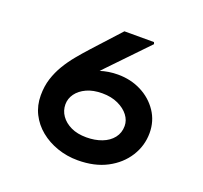

<svg xmlns="http://www.w3.org/2000/svg" viewBox="-123 -853 1053 995"><g transform="rotate(20 403.5 -355.5)"><path d="M400 0Q341 0 287.5 -18.5Q234 -37 193 -70.5Q152 -104 129 -150Q106 -196 106 -251Q106 -302 119.5 -344Q133 -386 155.5 -423.5Q178 -461 206.5 -495.5Q235 -530 265 -563L400 -711H563L567 -701L370 -496Q337 -463 307 -424.5Q277 -386 254.5 -344.5Q232 -303 220 -260L151 -310Q166 -343 194.5 -375Q223 -407 261.5 -432.5Q300 -458 347 -473.5Q394 -489 446 -489Q517 -489 575 -459.5Q633 -430 668 -378Q703 -326 703 -260Q703 -190 665.5 -130.5Q628 -71 560.5 -35.5Q493 0 400 0ZM402 -127Q449 -127 487 -141.5Q525 -156 547 -184Q569 -212 569 -250Q569 -281 548.5 -308Q528 -335 490.5 -352.5Q453 -370 403 -370Q353 -370 317 -353.5Q281 -337 261.5 -310Q242 -283 242 -251Q242 -217 261.5 -189Q281 -161 316.5 -144Q352 -127 402 -127Z"/></g></svg>

Font: Lexend Zetta SemiBold
Style: Regular
Weight: 600
Designer: Bonnie Shaver-Troup, Thomas Jockin
Foundry: Lexend
Version: Version 1.007